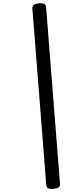

<svg xmlns="http://www.w3.org/2000/svg" viewBox="-20 -1120 411 1216"><path d="M318 76Q296 78 285 72Q274 66 273 51L185 -1066Q184 -1081 194 -1089Q204 -1097 226 -1099Q248 -1101 259.5 -1095Q271 -1089 272 -1074L360 44Q362 59 351 66.5Q340 74 318 76Z"/></svg>

Font: Playwrite IN
Style: Regular
Weight: 400
Designer: Veronika Burian, José Scaglione
Foundry: TypeTogether
Version: Version 1.002